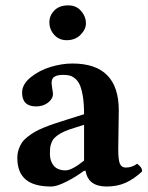

<svg xmlns="http://www.w3.org/2000/svg" viewBox="-20 -678 546 708"><path d="M162.1 -596.2Q162.1 -620.6 180.4 -639.4Q198.7 -658.2 231.9 -658.2Q261.2 -658.2 279.1 -637.5Q296.9 -616.7 296.9 -591.8Q296.9 -569.8 277.1 -549.8Q257.3 -529.8 226.1 -529.8Q197.3 -529.8 179.7 -549.8Q162.1 -569.8 162.1 -596.2ZM295.4 -48.3 289.1 -47.9Q261.7 -26.9 225.6 -8.5Q189.5 9.8 168.9 9.8Q104.5 9.8 74.2 -16.6Q43.9 -43 43.9 -95.2Q43.9 -111.8 48.6 -126.2Q53.2 -140.6 60.8 -151.9Q68.4 -163.1 81.5 -173.3Q94.7 -183.6 107.9 -191.4Q121.1 -199.2 141.6 -207.5Q162.1 -215.8 179.7 -221.7L223.1 -235.8L290 -256.8Q290 -293.9 285.9 -320.6Q281.7 -347.2 275.1 -362.8Q268.6 -378.4 258.1 -387.5Q247.6 -396.5 237.3 -399.2Q227.1 -401.9 212.9 -401.9Q173.8 -401.9 170.9 -379.4Q169.4 -369.6 172.4 -353Q175.3 -336.4 175.3 -332Q175.3 -313.5 157.2 -299.6Q139.2 -285.6 113.3 -285.6Q61.5 -285.6 61.5 -336.4Q61.5 -367.2 93 -392.8Q124.5 -418.5 166.5 -431.2Q208.5 -443.8 247.1 -443.8Q418 -443.8 418 -271L416 -127Q416 -89.4 421.9 -74.7Q427.7 -60.1 443.8 -60.1Q466.8 -60.1 485.8 -74.2Q495.6 -66.4 499.8 -60.5Q503.9 -54.7 503.9 -45.9Q474.6 -18.1 443.6 -4.2Q412.6 9.8 373 9.8Q305.2 9.8 295.4 -48.3ZM290 -217.8 237.8 -201.2Q217.3 -194.3 203.1 -186Q189 -177.7 181.4 -169.9Q173.8 -162.1 169.7 -151.1Q165.5 -140.1 164.8 -131.8Q164.1 -123.5 164.1 -109.9Q164.1 -84 178.2 -66.9Q192.4 -49.8 222.2 -49.8Q245.1 -49.8 290 -85.9Z"/></svg>

Font: Linux Libertine G
Style: Bold
Weight: 700
Designer: Philipp H. Poll
Foundry: Philipp H. Poll
Version: Version 5.0.3